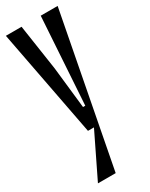

<svg xmlns="http://www.w3.org/2000/svg" viewBox="-217 -710 702 896"><g transform="rotate(-30 133.5 -261.5)"><path d="M-5.6 -666.7H78.9L115.6 -421.1L140 -198.9H152.2L136.7 -91.1H104.4ZM152.2 -198.9 182.2 -666.7H273.3L117.8 144.4H22.2L136.7 -91.1Z"/></g></svg>

Font: Le Murmure
Style: Regular
Weight: 600
Width: 2
Designer: Jeremy Landes, Alexander Slobzheninov (Cyrillic)
Foundry: Velvetyne Type Foundry
Version: Version 1.0